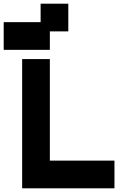

<svg xmlns="http://www.w3.org/2000/svg" viewBox="-70 -1020 690 1040"><path d="M50 0H550V-150H200V-700H50ZM-50 -750H200V-850H300V-1000H150V-900H-50Z"/></svg>

Font: LS-VG5000 Bold
Style: Regular
Weight: 400
Designer: Justin Bihan, 2021
Foundry: Justin Bihan, 2021
Version: Version 1.000;Glyphs 3.1.2 (3151)